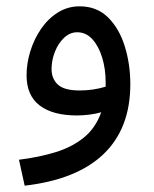

<svg xmlns="http://www.w3.org/2000/svg" viewBox="-20 -357 487 607"><path d="M58 230 40 148Q104 140 156 124Q208 108 245 78Q282 48 300 -2Q282 3 262 5.5Q242 8 223 8Q147 8 105.5 -23.5Q64 -55 64 -119Q64 -157 76 -195.5Q88 -234 110 -266Q132 -298 163 -317.5Q194 -337 232 -337Q286 -337 321.5 -302Q357 -267 374.5 -210.5Q392 -154 392 -91Q392 49 307.5 130Q223 211 58 230ZM143 -139Q143 -108 163 -89.5Q183 -71 232 -71Q275 -71 314 -83Q314 -89 314 -97Q314 -139 303 -175Q292 -211 272 -233Q252 -255 224 -255Q201 -255 182.5 -237.5Q164 -220 153.5 -193Q143 -166 143 -139Z"/></svg>

Font: Go Noto Current
Style: Regular
Weight: 400
Designer: Monotype Design Team
Foundry: Monotype Imaging Inc.
Version: Version 2.007; ttfautohint (v1.8) -l 8 -r 50 -G 200 -x 14 -D